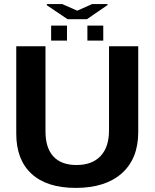

<svg xmlns="http://www.w3.org/2000/svg" viewBox="-20 -916 762 946"><path d="M353 9.8Q210.9 9.8 135.5 -59.6Q60.1 -128.9 60.1 -257.8V-688H204.1V-269Q204.1 -187.5 242.9 -145.3Q281.7 -103 356.9 -103Q434.1 -103 475.6 -147.2Q517.1 -191.4 517.1 -273.9V-688H661.1V-265.1Q661.1 -134.3 580.3 -62.3Q499.5 9.8 353 9.8ZM488.8 -715.8H410.6V-790H488.8ZM310.1 -715.8H231.9V-790H310.1ZM434.1 -896H509.8V-891.1L408.2 -821.3H313L210.9 -890.1V-896H286.6L360.4 -863.3Z"/></svg>

Font: Arial
Style: Bold
Weight: 700
Designer: Steve Matteson
Foundry: Ascender Corporation
Version: Version 2.00.3